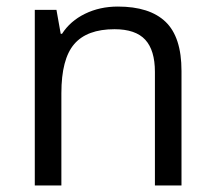

<svg xmlns="http://www.w3.org/2000/svg" viewBox="-20 -565 654 585"><path d="M452 0V-346Q452 -412 422.5 -444Q393 -476 329 -476Q245 -476 206 -430.5Q167 -385 167 -281V0H86V-535H152L165 -462H169Q194 -501 239 -523Q284 -545 339 -545Q436 -545 484.5 -498.5Q533 -452 533 -349V0Z"/></svg>

Font: Stephens Clock
Style: Regular
Weight: 400
Designer: Peter Wiegel (catfonts.de) with slight modifications by DT1.org
Version: Version 0.9.1